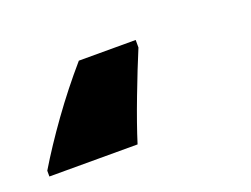

<svg xmlns="http://www.w3.org/2000/svg" viewBox="-115 -16 407 311"><g transform="rotate(-20 88.0 140.0)"><path d="M-72 220H80Q90 188 106 146Q122 104 135 73V60H37Q5 97 -23 136Q-51 175 -72 210Z"/></g></svg>

Font: Noto Sans Display Extra
Style: Italic
Weight: 800
Italic angle: -12°
Designer: Monotype Design Team
Foundry: Monotype Imaging Inc.
Version: Version 1.900